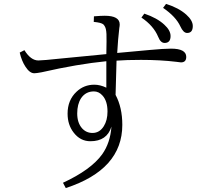

<svg xmlns="http://www.w3.org/2000/svg" viewBox="-20 -891 1040 975"><path d="M712.9 -821.8Q777.8 -799.8 814.5 -765.6Q846.2 -736.8 846.2 -708Q846.2 -672.9 815.9 -672.9Q795.4 -672.9 783.2 -704.1Q759.8 -760.3 698.2 -801.8ZM823.2 -871.1Q886.7 -851.6 925.8 -816.9Q959 -787.1 959 -758.8Q959 -723.6 930.2 -723.6Q911.1 -723.6 896 -756.8Q873.5 -806.2 808.1 -851.1ZM520 -616.2Q521 -633.8 521 -679.2Q522 -725.1 517.6 -742.7Q514.6 -756.8 504.9 -767.1Q494.1 -776.4 456.1 -779.8L457 -808.1Q492.2 -811 511.7 -811Q587.9 -811 587.9 -767.1Q587.9 -758.8 585.9 -749Q579.1 -692.4 575.2 -622.1Q619.6 -626 739.7 -637.2Q813 -644 848.6 -644Q925.8 -644 925.8 -602.1Q925.8 -574.2 898.9 -574.2Q894.5 -574.2 875 -577.1Q794.4 -586.9 695.8 -586.9Q620.1 -586.9 571.8 -583Q569.8 -511.2 566.9 -409.2Q601.1 -345.2 601.1 -256.8Q601.1 -29.8 314 64L299.8 37.1Q441.9 -28.8 498.5 -106.9Q540 -165 545.9 -248Q523.4 -173.8 439 -173.8Q387.7 -173.8 354 -217.8Q323.2 -257.3 323.2 -314Q323.2 -382.8 368.7 -425.3Q406.2 -460.9 459 -460.9Q488.3 -460.9 520 -445.8V-580.1Q375 -565.9 190.9 -523.9Q164.6 -519 153.8 -519Q130.9 -519 109.4 -552.2Q90.3 -580.6 80.1 -624L104 -636.2Q136.2 -584 174.8 -584Q196.8 -584 293 -594.2Q404.8 -604.5 520 -616.2ZM525.9 -324.7Q525.9 -377.9 500.5 -405.8Q481.9 -426.8 457 -426.8Q415 -426.8 391.6 -392.1Q372.1 -361.8 372.1 -314.9Q372.1 -267.6 396.5 -239.7Q418 -215.8 449.7 -215.8Q485.8 -215.8 507.3 -250.5Q525.9 -280.3 525.9 -324.7Z"/></svg>

Font: I.Ming
Style: Regular
Weight: 400
Designer: Ichiten Fonts Project
Version: Version 5.10 Mar 24, 2018